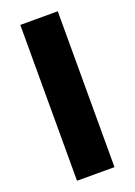

<svg xmlns="http://www.w3.org/2000/svg" viewBox="-138 -767 578 823"><g transform="rotate(-20 151.0 -355.5)"><path d="M236.3 0H65.4V-710.9H236.3Z"/></g></svg>

Font: Vazir Black FD
Style: Black-FD
Weight: 900
Designer: Saber Rastikerdar
Foundry: Saber Rastikerdar
Version: Version 30.0.0